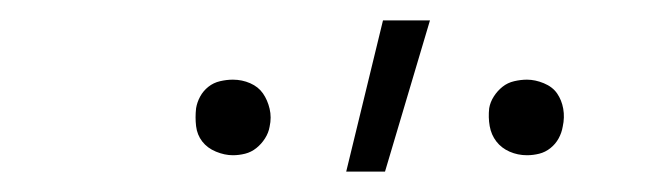

<svg xmlns="http://www.w3.org/2000/svg" viewBox="-20 -768 640 188"><path d="M496 -616Q487 -616 479 -619.5Q471 -623 466 -629.5Q461 -636 459.5 -644.5Q458 -653 459 -662Q460 -668 463.5 -673.5Q467 -679 472 -683Q477 -687 483.5 -688.5Q490 -690 496 -690Q504 -690 512.5 -686.5Q521 -683 525.5 -676.5Q530 -670 531.5 -661.5Q533 -653 531 -644Q530 -638 527 -632.5Q524 -627 519 -623Q514 -619 508 -617.5Q502 -616 496 -616ZM208 -616Q200 -616 191.5 -619.5Q183 -623 178 -629.5Q173 -636 172 -644.5Q171 -653 172 -662Q173 -668 176 -673.5Q179 -679 184 -683Q189 -687 195.5 -688.5Q202 -690 208 -690Q217 -690 225 -686.5Q233 -683 237.5 -676.5Q242 -670 244 -661.5Q246 -653 244 -644Q243 -638 239.5 -632.5Q236 -627 231 -623Q226 -619 220 -617.5Q214 -616 208 -616ZM319 -600 355 -748H401L357 -600Z"/></svg>

Font: Iosevka Extralight Extended
Style: Italic
Weight: 200
Width: 7
Italic angle: -9°
Monospace: yes
Designer: Belleve Invis
Foundry: Belleve Invis
Version: Version 32.5.0; ttfautohint (v1.8.4)